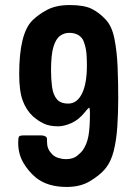

<svg xmlns="http://www.w3.org/2000/svg" viewBox="-20 -730 540 760"><path d="M240 -100Q269 -100 285 -113Q301 -126 308 -136Q324 -159 330 -191.5Q336 -224 336 -279Q336 -306 332 -303.5Q328 -301 316 -286Q292 -256 263 -243Q234 -230 210 -230Q176 -230 153 -241Q130 -252 110 -270Q84 -294 70 -331.5Q56 -369 56 -437Q56 -597 108 -649Q131 -672 166.5 -691Q202 -710 256 -710Q313 -710 343 -695Q373 -680 398 -653Q423 -627 433 -576.5Q443 -526 445.5 -465Q448 -404 448 -343Q448 -285 444.5 -230.5Q441 -176 430 -132Q419 -88 394 -59Q373 -35 335.5 -12.5Q298 10 244 10Q168 10 122 -27Q91 -53 71.5 -87.5Q52 -122 52 -165Q52 -184 55 -189Q58 -194 74 -194H144Q152 -194 159 -190.5Q166 -187 166 -180V-170Q166 -155 170.5 -143Q175 -131 188 -118Q197 -109 212 -104.5Q227 -100 240 -100ZM254 -600Q234 -600 217.5 -588Q201 -576 191.5 -544.5Q182 -513 182 -452Q182 -417 186 -386.5Q190 -356 204.5 -338Q219 -320 250 -320Q285 -320 304.5 -359.5Q324 -399 324 -471Q324 -491 322.5 -515Q321 -539 312 -564Q307 -580 292 -590Q277 -600 254 -600Z"/></svg>

Font: Railroad Gothic CC
Style: Bold
Weight: 700
Designer: indestructible type*
Foundry: Cowboy Collective
Version: Version 1.000